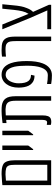

<svg xmlns="http://www.w3.org/2000/svg" viewBox="874 -1554 689 2477"><g transform="rotate(-90 1218.5 -315.5)"><path d="M68.8 0V-629.4Q79.6 -630.4 91.1 -631.6Q102.5 -632.8 113.3 -633.8Q179.2 -639.6 210.9 -639.6Q249 -639.6 277.3 -636Q305.7 -632.3 328.1 -622.6Q349.6 -612.8 360.4 -597.9Q371.1 -583 377.9 -561Q389.6 -523.4 389.6 -462.9V0ZM127 -49.8H331.1V-462.9Q331.1 -522 321.3 -545.9Q314.9 -560.5 306.6 -568.6Q298.3 -576.7 282.2 -581.5Q266.1 -585.9 249 -587.4Q231.9 -588.9 206.5 -588.9Q178.2 -588.9 127 -583.5Z M521.5 -232.4V-629.9H579.6V-295.9L532.2 -232.4Z M712.4 -232.4V-629.9H770.5V-295.9L723.1 -232.4Z M885.7 1.5Q868.2 1.5 845.7 -3.9V-56.6Q867.2 -52.2 876 -52.2Q896.5 -52.2 903.3 -69.1Q910.2 -85.9 910.2 -110.4V-580.1Q900.4 -579.6 890.1 -578.4Q879.9 -577.1 869.6 -576.2V-627Q890.1 -629.9 918 -632.8Q945.8 -635.7 974.1 -637.7Q1002.4 -639.6 1024.4 -639.6Q1076.2 -639.6 1101.1 -635.5Q1126 -631.3 1147.9 -620.1Q1169.9 -609.4 1184.1 -589.8Q1201.2 -568.4 1208.5 -535.2Q1215.8 -502 1215.8 -458V0H1157.2V-458Q1157.2 -520.5 1140.6 -548.8Q1124 -577.1 1085.4 -584Q1068.8 -587.9 1048.8 -588.4Q1039.6 -588.4 1019.3 -587.9Q999 -587.4 968.3 -585.4V-110.4Q968.3 -68.4 959 -42.5Q949.7 -17.1 929.2 -6.8Q919.9 -2.4 908.9 -0.5Q897.9 1.5 885.7 1.5Z M1485.8 9.8Q1432.1 9.8 1387.7 2L1373 -0.5V-53.2Q1428.7 -43 1487.8 -43Q1507.8 -43 1525.1 -51Q1542.5 -59.1 1558.6 -78.6Q1574.7 -99.1 1585 -128.9Q1609.4 -195.3 1609.4 -314.5Q1609.4 -410.2 1596.7 -472.2Q1587.9 -510.3 1575.2 -532.7Q1558.6 -562.5 1538.8 -574.7Q1519 -586.9 1492.7 -586.9Q1465.8 -586.9 1443.6 -571Q1421.4 -555.2 1408.7 -529.8Q1382.3 -478.5 1382.3 -419.9Q1382.3 -331.1 1412.1 -293.5Q1437 -261.7 1483.4 -260.7L1491.7 -260.3L1481.4 -214.4L1475.6 -214.8Q1420.9 -215.3 1385.3 -246.6Q1364.7 -263.7 1351.1 -291Q1326.7 -342.3 1326.7 -419.9Q1326.7 -516.6 1372.1 -577.1Q1418.5 -639.6 1493.7 -639.6Q1544.9 -639.6 1582 -611.3Q1620.1 -581.1 1642.1 -520Q1669.4 -441.9 1669.4 -314.9Q1669.4 -186 1638.7 -107.4Q1616.2 -48.8 1575.2 -18.6Q1557.1 -4.9 1535.2 2.4Q1513.2 9.8 1485.8 9.8Z M1926.8 0V-458Q1926.8 -501.5 1921.9 -526.9Q1917 -552.2 1902.3 -566.4Q1888.2 -580.6 1868.2 -584.7Q1848.1 -588.9 1821.3 -588.9Q1801.8 -588.9 1773.9 -587.2Q1746.1 -585.4 1726.6 -583V-634.3Q1747.6 -637.2 1768.3 -638.4Q1789.1 -639.6 1808.6 -639.6Q1847.2 -639.6 1870.8 -636.7Q1894.5 -633.8 1914.6 -626Q1950.2 -611.3 1967.8 -573.2Q1977.1 -554.2 1981 -525.4Q1984.9 -496.6 1984.9 -458V0Z M2080.1 0V-49.8H2255.4L2322.8 -49.3L2221.7 -280.3L2079.6 -629.9H2141.1L2274.4 -300.8L2277.8 -291Q2300.8 -326.7 2311.8 -372.1Q2322.8 -417.5 2329.6 -481L2344.7 -629.9H2402.3L2388.7 -491.2Q2386.2 -462.4 2383.1 -437.3Q2379.9 -412.1 2375 -387.7Q2371.1 -369.1 2366.2 -351.8Q2361.3 -334.5 2354 -317.4Q2345.2 -293 2333.3 -272.2Q2321.3 -251.5 2303.7 -233.4L2395 -28.8V0Z"/></g></svg>

Font: Open Sans Condensed Light
Style: Regular
Weight: 300
Width: 3
Designer: Monotype Design Team
Foundry: Monotype Imaging Inc.
Version: Version 3.003; ttfautohint (v1.8.4)